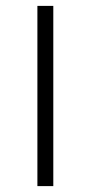

<svg xmlns="http://www.w3.org/2000/svg" viewBox="-20 -632 308 652"><path d="M107 0V-612H161V0Z"/></svg>

Font: Ancizar Sans Thin
Style: Regular
Weight: 100
Designer: Cesar Puertas, Viviana Monsalve, Julian Moncada, Julian Prieto, Jose Castro, Mariel Hernandez, Felipe Aragon, Sara Alarc
Version: Version 8.100